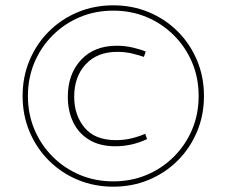

<svg xmlns="http://www.w3.org/2000/svg" viewBox="-20 -703 852 722"><path d="M406 -1Q334 -1 272 -27Q210 -53 163.5 -99.5Q117 -146 91 -208Q65 -270 65 -342Q65 -414 91 -476Q117 -538 163.5 -584.5Q210 -631 272 -657Q334 -683 406 -683Q478 -683 540 -657Q602 -631 648.5 -584.5Q695 -538 721 -476Q747 -414 747 -342Q747 -270 721 -208Q695 -146 648.5 -99.5Q602 -53 540 -27Q478 -1 406 -1ZM406 -21Q474 -21 532 -45.5Q590 -70 634 -114Q678 -158 702.5 -216Q727 -274 727 -342Q727 -410 702.5 -468Q678 -526 634 -570Q590 -614 532 -638.5Q474 -663 406 -663Q338 -663 280 -638.5Q222 -614 178 -570Q134 -526 109.5 -468Q85 -410 85 -342Q85 -274 109.5 -216Q134 -158 178 -114Q222 -70 280 -45.5Q338 -21 406 -21ZM414 -153Q355 -153 315 -177.5Q275 -202 255 -244Q235 -286 235 -339Q235 -424 284.5 -477.5Q334 -531 419 -531Q450 -531 480 -524Q510 -517 528 -509L521 -489Q505 -495 478 -501.5Q451 -508 421 -508Q346 -508 302.5 -461.5Q259 -415 259 -339Q259 -270 298 -223Q337 -176 416 -176Q447 -176 475.5 -183Q504 -190 526 -200L533 -180Q476 -153 414 -153Z"/></svg>

Font: Murecho ExtraLight
Style: Regular
Weight: 200
Designer: Neil Summerour
Foundry: Positype
Version: Version 1.010; ttfautohint (v1.8.3)